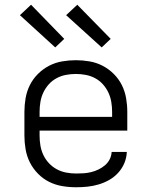

<svg xmlns="http://www.w3.org/2000/svg" viewBox="-20 -782 640 810"><path d="M301 8Q271 8 242 3Q213 -2 187 -15Q161 -28 140 -49.5Q119 -71 106 -97Q93 -123 88 -152Q83 -181 83 -210V-310Q83 -339 88 -368Q93 -397 106 -423Q119 -449 140 -470Q161 -491 187 -504.5Q213 -518 242 -523Q271 -528 300 -528Q329 -528 358 -523Q387 -518 413 -504.5Q439 -491 460 -470Q481 -449 494 -423Q507 -397 512 -368Q517 -339 517 -310V-231H147V-210Q147 -189 150.5 -168Q154 -147 163 -128Q172 -109 186.5 -93.5Q201 -78 219.5 -68Q238 -58 259 -54Q280 -50 301 -50Q317 -50 333 -51Q349 -52 365 -56Q381 -60 395.5 -67Q410 -74 422.5 -84.5Q435 -95 442.5 -109.5Q450 -124 451 -141H515Q514 -116 504.5 -93.5Q495 -71 478.5 -53Q462 -35 441 -23Q420 -11 396.5 -4Q373 3 349 5.5Q325 8 301 8ZM147 -289H453V-310Q453 -331 449.5 -352Q446 -373 437 -392Q428 -411 414 -426.5Q400 -442 381.5 -452Q363 -462 342 -466Q321 -470 300 -470Q279 -470 258 -466Q237 -462 218.5 -452Q200 -442 186 -426.5Q172 -411 163 -392Q154 -373 150.5 -352Q147 -331 147 -310ZM409 -582 259 -718 306 -762 447 -618ZM213 -582 64 -718 111 -762 251 -618Z"/></svg>

Font: Iosevka Light Extended
Style: Regular
Weight: 300
Width: 7
Monospace: yes
Designer: Belleve Invis
Foundry: Belleve Invis
Version: Version 32.5.0; ttfautohint (v1.8.4)